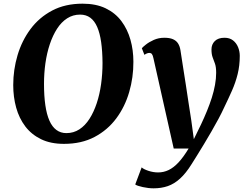

<svg xmlns="http://www.w3.org/2000/svg" viewBox="-20 -773 1340 1045"><path d="M328 10Q255.5 10 203.2 -15.5Q151 -41 117.5 -85.2Q84 -129.5 68 -187.2Q52 -245 52 -310Q52 -393.5 75.5 -472.5Q99 -551.5 146 -614.8Q193 -678 263.8 -715.5Q334.5 -753 429.5 -753Q502.5 -753 555 -727.8Q607.5 -702.5 640.8 -658Q674 -613.5 690 -556.8Q706 -500 706 -437Q706.5 -352 683.2 -272Q660 -192 612.8 -128.5Q565.5 -65 494.5 -27.5Q423.5 10 328 10ZM341.5 -48.5Q380.5 -48.5 412 -69Q443.5 -89.5 467 -126.2Q490.5 -163 506.5 -211.2Q522.5 -259.5 530.2 -315.2Q538 -371 538 -430Q537.5 -495 530.5 -544Q523.5 -593 509 -626.2Q494.5 -659.5 471.5 -676.5Q448.5 -693.5 416 -693.5Q377 -693.5 345.5 -673.2Q314 -653 290.5 -616.5Q267 -580 251 -532Q235 -484 227.2 -429Q219.5 -374 219.5 -316.5Q219.5 -250.5 226.8 -200.5Q234 -150.5 248.8 -116.8Q263.5 -83 286.8 -65.8Q310 -48.5 341.5 -48.5ZM815 -456.5Q811.5 -473 806.5 -479Q801.5 -485 793.5 -485Q787 -485 780.2 -482.5Q773.5 -480 766 -474.5L752 -510.5Q756.5 -516.5 773.8 -530.2Q791 -544 817.2 -555.8Q843.5 -567.5 874.5 -567.5Q903 -567.5 921 -559.8Q939 -552 948.8 -537Q958.5 -522 962 -500.5Q969 -452.5 976.8 -404.8Q984.5 -357 991.8 -309.2Q999 -261.5 1006.2 -214Q1013.5 -166.5 1021 -118.5L1035 -15.5L1074 -95.5Q1091.5 -132.5 1106.5 -169.2Q1121.5 -206 1132.8 -241.2Q1144 -276.5 1150.2 -310.8Q1156.5 -345 1156.5 -377Q1156.5 -408 1150.2 -426Q1144 -444 1137.5 -460.5Q1131 -477 1131 -504Q1131 -531.5 1149.2 -549.5Q1167.5 -567.5 1202 -567.5Q1230 -567.5 1248.2 -553.2Q1266.5 -539 1275.8 -516.2Q1285 -493.5 1285 -469Q1285 -416 1273.5 -369.8Q1262 -323.5 1242.5 -279.5Q1223 -235.5 1200 -188Q1187 -159.5 1169 -125.8Q1151 -92 1130.5 -56.8Q1110 -21.5 1090 11.8Q1070 45 1052.5 73Q1035 101 1023 120Q992 170 960 199Q928 228 893 240Q858 252 816 252Q788 252 757 245.2Q726 238.5 716 231L751 138Q761.5 148 788 156.8Q814.5 165.5 840.5 165.5Q870.5 165.5 897.8 152.5Q925 139.5 951.8 110.8Q978.5 82 1006.5 35.5H925.5Z"/></svg>

Font: Merriweather ExtraBold
Style: Italic
Weight: 800
Italic angle: -7.8°
Version: Version 2.101